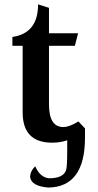

<svg xmlns="http://www.w3.org/2000/svg" viewBox="-20 -636 444 869"><path d="M198.7 212.9Q120.1 206.5 116.2 163.6Q117.7 136.7 139.6 116.7Q160.2 166 201.7 170.9Q266.1 170.9 278.8 134.8Q284.2 122.1 284.2 43V-1Q252 9.8 216.3 9.8Q82.5 9.8 82.5 -127.4V-428.7H36.1V-468.8Q152.3 -485.4 152.3 -616.2L201.7 -600.6V-485.4H333.5L318.8 -428.7H201.7V-163.1Q201.7 -61 266.6 -61Q294.4 -61 335 -86.4L364.7 -54.7V-13.2Q364.7 210.4 198.7 212.9Z"/></svg>

Font: Kelvinch
Style: Bold
Weight: 700
Designer: Paul James Miller
Foundry: High-Logic / Made with FontCreator
Version: Version 3.501;March 28, 2021;FontCreator 13.0.0.2683 64-bit